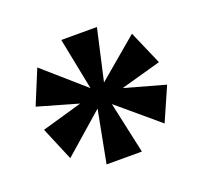

<svg xmlns="http://www.w3.org/2000/svg" viewBox="-80 -850 605 577"><g transform="rotate(-20 222.0 -561.0)"><path d="M169 -362H282L246 -527L375 -418L422 -525L293 -561L422 -597L375 -705L246 -596L283 -760H169L202 -594L73 -707L28 -598L157 -561L28 -524L73 -417L201 -529Z"/></g></svg>

Font: Noto Serif Tamil Condensed Black
Style: Regular
Weight: 900
Width: 3
Designer: Indian Type Foundry, Tom Grace, and the Monotype Design Team
Foundry: Monotype Imaging Inc.
Version: Version 2.004